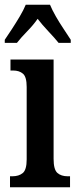

<svg xmlns="http://www.w3.org/2000/svg" viewBox="-28 -786 327 806"><path d="M14 0V-46H24Q51 -46 67.5 -59.5Q84 -73 84 -117V-421Q84 -463 68.5 -476.5Q53 -490 27 -490H16V-536H197V-119Q197 -74 213 -60Q229 -46 256 -46H266V0ZM-8 -619Q5 -638 22 -664Q39 -690 55 -717Q71 -744 80 -766H182Q191 -744 206.5 -717Q222 -690 239.5 -664Q257 -638 269 -619V-606H218Q202 -626 175.5 -654Q149 -682 130 -707Q112 -681 86.5 -655Q61 -629 43 -606H-8Z"/></svg>

Font: Noto Serif Myanmar ExtraCondensed SemiBold
Style: Regular
Weight: 600
Width: 2
Designer: Ben Mitchell and the Monotype Design Team
Foundry: Monotype Imaging Inc.
Version: Version 2.106; ttfautohint (v1.8.4.7-5d5b)